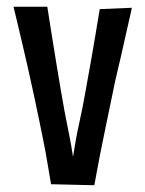

<svg xmlns="http://www.w3.org/2000/svg" viewBox="-20 -543 429 568"><path d="M20 -523H120Q124 -496 128.5 -468.5Q133 -441 137.5 -412.5Q142 -384 147.5 -350.5Q153 -317 160 -276Q165 -246 171 -213.5Q177 -181 184 -147.5Q191 -114 196 -79Q200 -105 204.5 -130Q209 -155 214.5 -179.5Q220 -204 224.5 -227Q229 -250 233 -273Q243 -327 250 -367.5Q257 -408 263 -443.5Q269 -479 275 -516L370 -520Q367 -504 360.5 -477Q354 -450 346.5 -415Q339 -380 329.5 -341Q320 -302 312 -261Q301 -208 292 -164.5Q283 -121 275 -80.5Q267 -40 259 5L131 2Q125 -33 120 -63Q115 -93 109 -123Q103 -153 96 -187Q89 -221 80 -263Q70 -309 61 -349Q52 -389 44 -422.5Q36 -456 30 -481.5Q24 -507 20 -523Z"/></svg>

Font: Truculenta SemiBold
Style: Regular
Weight: 600
Version: Version 1.002